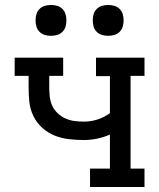

<svg xmlns="http://www.w3.org/2000/svg" viewBox="-20 -752 640 772"><path d="M342 0V-74H422V-211Q397 -200 370.5 -194.5Q344 -189 317 -189Q287 -189 257 -192.5Q227 -196 199.5 -207Q172 -218 149.5 -238.5Q127 -259 114 -286Q101 -313 98 -342.5Q95 -372 95 -402V-447H39V-520H234V-447H178V-402Q178 -383 180 -364Q182 -345 189.5 -328Q197 -311 211 -297.5Q225 -284 242.5 -276Q260 -268 279 -265.5Q298 -263 317 -263Q345 -263 372 -271.5Q399 -280 422 -297V-446H366V-520H561V-447H505V-74H561V0ZM415 -608Q402 -608 390 -611.5Q378 -615 369 -624Q360 -633 356.5 -645Q353 -657 353 -670Q353 -683 356.5 -695Q360 -707 369 -716Q378 -725 390 -728.5Q402 -732 415 -732Q428 -732 440 -728.5Q452 -725 461 -716Q470 -707 473.5 -695Q477 -683 477 -670Q477 -657 473.5 -645Q470 -633 461 -624Q452 -615 440 -611.5Q428 -608 415 -608ZM185 -608Q172 -608 160 -611.5Q148 -615 139 -624Q130 -633 126.5 -645Q123 -657 123 -670Q123 -683 126.5 -695Q130 -707 139 -716Q148 -725 160 -728.5Q172 -732 185 -732Q198 -732 210 -728.5Q222 -725 231 -716Q240 -707 243.5 -695Q247 -683 247 -670Q247 -657 243.5 -645Q240 -633 231 -624Q222 -615 210 -611.5Q198 -608 185 -608Z"/></svg>

Font: Iosevka HT Extended
Style: Regular
Weight: 400
Width: 7
Monospace: yes
Designer: Belleve Invis
Foundry: Belleve Invis
Version: Version 32.3.0; ttfautohint (v1.8.4)